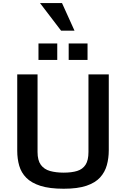

<svg xmlns="http://www.w3.org/2000/svg" viewBox="-20 -1190 803 1223"><path d="M385.7 12.2Q295.4 12.2 237.5 -6.3Q179.7 -24.9 147.5 -57.6Q115.2 -90.3 102.5 -134.3Q89.8 -178.2 89.8 -229.5V-716.3H219.2V-221.7Q219.2 -168.5 240.2 -139.9Q261.2 -111.3 298.8 -100.8Q336.4 -90.3 385.7 -90.3Q436.5 -90.3 471.4 -101.1Q506.3 -111.8 524.9 -140.4Q543.5 -168.9 543.5 -221.7V-716.3H672.9V-233.4Q672.9 -182.6 660.6 -138.2Q648.4 -93.8 617.7 -59.8Q586.9 -25.9 530.8 -6.8Q474.6 12.2 385.7 12.2ZM417.5 -808.1V-913.1H537.6V-808.1ZM225.1 -808.1V-913.1H344.7V-808.1ZM369.1 -994.6 234.9 -1170.4H375L454.6 -994.6Z"/></svg>

Font: Monda SemiBold
Style: Regular
Weight: 600
Designer: Vernon Adams
Foundry: Vernon Adams
Version: Version 2.200